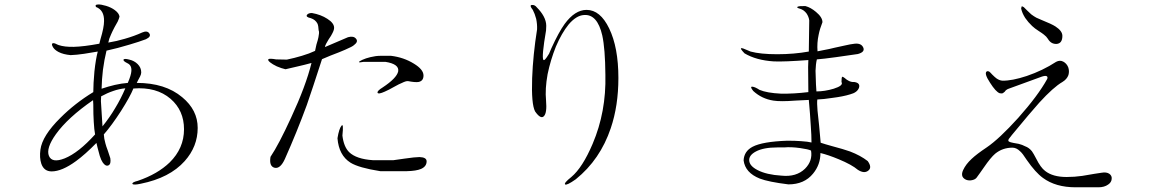

<svg xmlns="http://www.w3.org/2000/svg" viewBox="-20 -796 5040 837"><path d="M235.4 -599.6 228.5 -602.5Q215.8 -609.4 210 -607.4Q202.1 -604.5 211.9 -588.9Q218.8 -578.1 235.4 -569.3Q255.9 -558.6 288.1 -555.7Q313.5 -556.6 346.7 -561.5Q372.1 -565.4 406.2 -571.3Q397.5 -539.1 391.6 -484.4Q386.7 -430.7 386.7 -394.5Q306.6 -345.7 243.2 -282.2Q164.1 -204.1 156.2 -143.6Q151.4 -108.4 160.2 -82Q171.9 -48.8 205.1 -48.8Q250 -48.8 311.5 -93.8Q351.6 -123 400.4 -172.9L405.3 -152.3Q412.1 -127.9 415 -116.2Q420.9 -97.7 427.7 -87.9Q440.4 -69.3 453.1 -75.2Q464.8 -81.1 460.9 -106.4L450.2 -138.7Q442.4 -159.2 439.5 -170.9Q433.6 -191.4 432.6 -210Q466.8 -249 507.8 -312.5Q546.9 -374 561.5 -410.2Q662.1 -418 723.6 -365.2Q782.2 -314.5 782.2 -232.4Q782.2 -149.4 719.7 -87.9Q667 -37.1 581.1 -7.8Q553.7 -1 557.6 5.9Q562.5 11.7 593.8 4.9Q719.7 -20.5 785.2 -93.8Q841.8 -157.2 841.8 -238.3Q841.8 -316.4 774.4 -372.1Q700.2 -434.6 576.2 -434.6L582 -446.3Q588.9 -458 590.8 -462.9Q595.7 -472.7 595.7 -480.5Q595.7 -501 580.1 -516.6Q565.4 -531.2 543.9 -536.1Q521.5 -542 518.6 -536.1Q515.6 -530.3 535.2 -520.5Q554.7 -511.7 552.7 -486.3Q551.8 -468.8 537.1 -434.6Q510.7 -432.6 480.5 -425.8Q451.2 -418.9 422.9 -409.2Q423.8 -450.2 428.7 -491.2Q434.6 -536.1 444.3 -575.2Q493.2 -585.9 544.9 -601.6Q587.9 -614.3 616.2 -625Q640.6 -636.7 630.9 -650.4Q622.1 -664.1 599.6 -654.3Q565.4 -638.7 524.4 -627Q488.3 -616.2 452.1 -610.4Q455.1 -627 463.9 -645.5Q468.8 -657.2 479.5 -677.7Q489.3 -694.3 493.2 -702.1Q499 -714.8 501 -723.6Q499 -738.3 480.5 -752Q464.8 -763.7 442.4 -770.5Q419.9 -777.3 407.2 -776.4Q392.6 -776.4 398.4 -765.6Q434.6 -752 433.6 -704.1Q433.6 -676.8 418 -625L413.1 -605.5Q344.7 -592.8 301.8 -591.8Q261.7 -590.8 235.4 -599.6ZM385.7 -359.4 386.7 -340.8Q386.7 -294.9 388.7 -264.6Q390.6 -230.5 394.5 -210Q322.3 -129.9 261.7 -105.5Q207 -84 193.4 -116.2Q179.7 -149.4 223.6 -210.9Q275.4 -283.2 385.7 -359.4ZM419.9 -355.5 420.9 -376Q447.3 -390.6 473.6 -399.4Q498 -408.2 526.4 -411.1Q506.8 -365.2 482.4 -325.2Q459 -285.2 426.8 -245.1Z M1230.5 -536.1 1183.6 -537.1Q1156.2 -542 1150.4 -538.1Q1145.5 -534.2 1157.2 -524.4Q1168 -515.6 1186.5 -506.8Q1207 -498 1224.6 -494.1Q1242.2 -498 1275.4 -505.9Q1309.6 -513.7 1337.9 -521.5Q1313.5 -421.9 1249 -283.2Q1195.3 -166 1159.2 -112.3Q1152.3 -70.3 1177.7 -64.5Q1202.1 -59.6 1221.7 -102.5Q1274.4 -220.7 1317.4 -337.9Q1341.8 -408.2 1382.8 -535.2L1383.8 -538.1L1420.9 -553.7Q1464.8 -570.3 1484.4 -579.1Q1516.6 -592.8 1523.4 -599.6Q1543 -614.3 1532.2 -627Q1521.5 -640.6 1497.1 -633.8L1396.5 -590.8Q1397.5 -597.7 1402.3 -606.4Q1405.3 -612.3 1413.1 -625Q1424.8 -641.6 1428.7 -650.4Q1436.5 -665 1436.5 -674.8Q1436.5 -695.3 1407.2 -713.9Q1378.9 -732.4 1339.8 -739.3Q1324.2 -739.3 1318.4 -731.4Q1311.5 -721.7 1335 -716.8Q1355.5 -710 1364.3 -692.4Q1368.2 -682.6 1369.1 -663.1L1370.1 -661.1Q1372.1 -652.3 1368.2 -633.8Q1366.2 -623 1359.4 -601.6L1353.5 -574.2Q1329.1 -562.5 1295.9 -552.7Q1263.7 -543 1230.5 -536.1ZM1684.6 -552.7H1638.7Q1618.2 -552.7 1594.7 -546.9Q1574.2 -542 1559.6 -535.2Q1544.9 -528.3 1544.9 -525.4Q1545.9 -522.5 1565.4 -526.4H1660.2Q1721.7 -516.6 1715.8 -484.4Q1709 -455.1 1648.4 -415Q1623 -399.4 1626 -391.6Q1628.9 -383.8 1657.2 -396.5Q1664.1 -399.4 1675.8 -405.3Q1683.6 -409.2 1697.3 -417Q1721.7 -430.7 1732.4 -434.6Q1750 -443.4 1758.8 -442.4Q1789.1 -436.5 1803.7 -438.5Q1826.2 -442.4 1826.2 -466.8Q1826.2 -493.2 1784.2 -518.6Q1740.2 -545.9 1684.6 -552.7ZM1695.3 -97.7H1605.5Q1533.2 -102.5 1502 -132.8Q1478.5 -156.2 1472.7 -205.1Q1478.5 -260.7 1468.8 -248Q1458 -235.4 1451.2 -193.4Q1457 -119.1 1507.8 -86.9Q1543.9 -64.5 1637.7 -49.8H1753.9Q1794.9 -50.8 1815.4 -59.6Q1839.8 -70.3 1839.8 -92.8Q1839.8 -110.4 1808.6 -111.3Q1790 -111.3 1743.2 -104.5Z M2360.4 -663.1 2361.3 -683.6Q2361.3 -704.1 2349.6 -725.6Q2338.9 -745.1 2320.3 -763.7Q2311.5 -775.4 2298.8 -774.4Q2286.1 -773.4 2302.7 -752.9Q2311.5 -736.3 2317.4 -713.9Q2322.3 -690.4 2321.3 -668Q2303.7 -557.6 2299.8 -455.1Q2295.9 -342.8 2312.5 -310.5Q2336.9 -275.4 2350.6 -289.1Q2365.2 -302.7 2360.4 -358.4Q2355.5 -408.2 2367.2 -472.7Q2379.9 -534.2 2403.3 -592.8Q2428.7 -652.3 2459 -689.5Q2492.2 -728.5 2525.4 -730.5Q2584 -735.4 2605.5 -641.6Q2618.2 -584 2619.1 -469.7Q2623 -308.6 2563.5 -168.9Q2519.5 -65.4 2470.7 -24.4Q2437.5 2 2443.4 7.8Q2450.2 13.7 2490.2 -14.6Q2596.7 -100.6 2642.6 -237.3Q2675.8 -335 2675.8 -456.1Q2675.8 -588.9 2635.7 -671.9Q2596.7 -752.9 2537.1 -752.9Q2486.3 -752.9 2441.4 -691.4Q2416 -656.2 2383.8 -585.9L2373 -560.5L2372.1 -559.6Q2353.5 -528.3 2348.6 -535.2Q2340.8 -548.8 2360.4 -663.1Z M3507.8 -707 3505.9 -571.3Q3441.4 -559.6 3368.2 -559.6Q3294.9 -559.6 3252 -571.3L3238.3 -577.1Q3216.8 -586.9 3211.9 -585.9Q3204.1 -585.9 3225.6 -563.5Q3276.4 -533.2 3353.5 -528.3Q3400.4 -526.4 3503.9 -534.2L3502.9 -503.9L3503.9 -394.5Q3439.5 -386.7 3384.8 -387.7Q3323.2 -390.6 3291 -404.3Q3271.5 -417 3260.7 -418Q3247.1 -419.9 3263.7 -399.4Q3300.8 -365.2 3351.6 -357.4Q3382.8 -352.5 3446.3 -357.4L3505.9 -360.4Q3511.7 -297.9 3514.6 -246.1Q3517.6 -207 3517.6 -174.8Q3502.9 -178.7 3471.7 -180.7Q3447.3 -182.6 3412.1 -182.6Q3303.7 -178.7 3260.7 -156.2Q3223.6 -136.7 3221.7 -96.7Q3228.5 -43 3292 -17.6Q3330.1 -2.9 3417 7.8Q3486.3 7.8 3524.4 -39.1Q3556.6 -78.1 3556.6 -128.9Q3589.8 -121.1 3636.7 -101.6Q3693.4 -78.1 3719.7 -55.7Q3747.1 -38.1 3764.6 -51.8Q3783.2 -65.4 3762.7 -93.8Q3731.4 -118.2 3685.5 -135.7Q3658.2 -145.5 3606.4 -159.2Q3587.9 -165 3579.1 -167Q3565.4 -170.9 3557.6 -173.8L3550.8 -249Q3545.9 -293 3543.9 -313.5Q3541 -347.7 3543 -362.3Q3570.3 -363.3 3607.4 -369.1Q3655.3 -375 3686.5 -384.8Q3716.8 -392.6 3724.6 -413.1Q3731.4 -434.6 3704.1 -438.5Q3690.4 -437.5 3678.7 -444.3Q3671.9 -447.3 3662.1 -456.1Q3653.3 -462.9 3651.4 -460.9Q3648.4 -459 3648.4 -438.5Q3658.2 -422.9 3614.3 -409.2Q3575.2 -397.5 3539.1 -397.5L3537.1 -428.7Q3535.2 -469.7 3535.2 -487.3Q3536.1 -516.6 3541 -537.1Q3568.4 -539.1 3625 -546.9Q3665 -552.7 3719.7 -560.5Q3752 -569.3 3743.2 -588.9Q3734.4 -608.4 3706.1 -605.5Q3687.5 -603.5 3663.1 -597.7Q3648.4 -594.7 3618.2 -587.9Q3590.8 -581.1 3578.1 -579.1Q3556.6 -574.2 3543.9 -572.3Q3541 -609.4 3548.8 -644.5Q3553.7 -669.9 3565.4 -699.2Q3565.4 -720.7 3537.1 -744.1Q3513.7 -763.7 3491.2 -769.5Q3464.8 -770.5 3457 -766.6Q3450.2 -762.7 3467.8 -757.8Q3484.4 -752.9 3496.1 -737.3Q3505.9 -722.7 3507.8 -707ZM3368.2 -153.3H3398.4Q3427.7 -156.2 3468.8 -150.4Q3503.9 -145.5 3515.6 -139.6Q3523.4 -94.7 3489.3 -60.5Q3451.2 -23.4 3386.7 -30.3Q3321.3 -34.2 3282.2 -54.7Q3248 -72.3 3246.1 -95.7Q3244.1 -119.1 3275.4 -135.7Q3308.6 -153.3 3368.2 -153.3Z M4433.6 -767.6 4431.6 -758.8Q4435.5 -739.3 4449.2 -717.8Q4461.9 -699.2 4479.5 -682.6Q4484.4 -677.7 4492.2 -671.9Q4498 -668 4507.8 -661.1Q4524.4 -650.4 4530.3 -645.5Q4542 -636.7 4547.9 -627Q4561.5 -603.5 4585.9 -604.5Q4611.3 -606.4 4611.3 -639.6Q4611.3 -661.1 4581.1 -680.7Q4564.5 -691.4 4520.5 -709L4498 -718.8Q4487.3 -724.6 4475.6 -733.4Q4469.7 -739.3 4457 -751Q4447.3 -760.7 4443.4 -764.6Q4436.5 -769.5 4433.6 -767.6ZM4281.2 -484.4Q4269.5 -475.6 4295.9 -435.5Q4321.3 -395.5 4337.9 -389.6Q4346.7 -387.7 4351.6 -389.6Q4354.5 -391.6 4360.4 -396.5Q4363.3 -401.4 4366.2 -403.3Q4371.1 -407.2 4377 -409.2L4521.5 -461.9Q4536.1 -466.8 4543 -463.9Q4548.8 -460 4544.9 -451.2Q4504.9 -378.9 4418.9 -282.2Q4335.9 -190.4 4281.2 -153.3Q4237.3 -124 4215.8 -103.5Q4190.4 -80.1 4178.7 -54.7Q4170.9 -38.1 4175.8 -26.4Q4180.7 -16.6 4193.4 -11.7Q4205.1 -7.8 4217.8 -10.7Q4231.4 -13.7 4237.3 -21.5Q4244.1 -31.2 4252.9 -43Q4258.8 -50.8 4268.6 -65.4Q4298.8 -109.4 4318.4 -126Q4350.6 -152.3 4393.6 -152.3Q4411.1 -152.3 4426.8 -136.7Q4437.5 -127.9 4456.1 -98.6Q4494.1 -43.9 4526.4 -20.5Q4582 20.5 4668.9 20.5H4768.6Q4793.9 20.5 4810.5 8.8Q4825.2 -1 4826.2 -15.6Q4828.1 -29.3 4816.4 -38.1Q4803.7 -46.9 4782.2 -43L4750 -38.1Q4718.8 -32.2 4698.2 -29.3Q4664.1 -24.4 4629.9 -24.4Q4569.3 -24.4 4536.1 -50.8Q4516.6 -65.4 4497.1 -104.5Q4485.4 -127 4478.5 -136.7Q4465.8 -152.3 4449.2 -158.2Q4436.5 -165 4420.9 -168.9Q4413.1 -170.9 4398.4 -172.9Q4382.8 -175.8 4378.9 -178.7Q4373 -181.6 4377.9 -190.4L4391.6 -208Q4474.6 -308.6 4510.7 -348.6Q4572.3 -416 4611.3 -438.5Q4630.9 -450.2 4637.7 -468.8Q4642.6 -486.3 4636.7 -502.9Q4629.9 -519.5 4615.2 -527.3Q4600.6 -535.2 4584 -526.4Q4525.4 -488.3 4456.1 -464.8Q4391.6 -443.4 4349.6 -444.3Q4336.9 -445.3 4324.2 -454.1Q4317.4 -459 4305.7 -470.7Q4296.9 -480.5 4293 -483.4Q4286.1 -487.3 4281.2 -484.4Z"/></svg>

Font: BatangChe
Style: Regular
Weight: 400
Monospace: yes
Version: Version 2.21